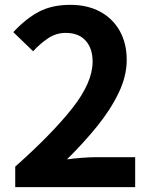

<svg xmlns="http://www.w3.org/2000/svg" viewBox="-20 -774 630 794"><path d="M43 0V-85Q195 -220 279 -326.5Q363 -433 363 -519Q363 -574 334 -606Q305 -638 252 -638Q212 -638 178.5 -615.5Q145 -593 117 -562L35 -641Q87 -697 141 -725.5Q195 -754 271 -754Q341 -754 393.5 -726Q446 -698 475 -646.5Q504 -595 504 -526Q504 -459 470.5 -389.5Q437 -320 381 -251Q325 -182 257 -115Q286 -119 319.5 -121.5Q353 -124 379 -124H539V0Z"/></svg>

Font: Source Han Sans TC
Style: Bold
Weight: 700
Designer: Ryoko NISHIZUKA Ë•øÂ°öÊ∂ºÂ≠ê (kana, bopomofo & ideographs); Paul D. Hunt (Latin, Greek & Cyrillic); Sandoll Communicatio
Foundry: Adobe
Version: Version 2.004;hotconv 1.0.118;makeotfexe 2.5.65603